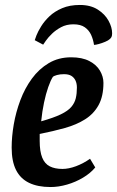

<svg xmlns="http://www.w3.org/2000/svg" viewBox="-20 -744 472 774"><path d="M302 -724Q345 -724 374 -705.5Q403 -687 417.5 -660.5Q432 -634 432 -610Q432 -600 429.5 -595Q427 -590 422 -586Q417 -581 404 -575.5Q391 -570 378 -566.5Q365 -563 359 -563Q356 -584 347.5 -603Q339 -622 322 -634Q305 -646 276 -646Q248 -646 226.5 -634.5Q205 -623 189.5 -608Q174 -593 165 -580Q156 -567 154 -564L120 -582Q121 -586 127 -601.5Q133 -617 146 -638Q159 -659 179.5 -678.5Q200 -698 230.5 -711Q261 -724 302 -724ZM184 10Q132 10 97 -7Q62 -24 44.5 -59Q27 -94 27 -149Q27 -193 35.5 -242.5Q44 -292 62 -340Q80 -388 108.5 -427Q137 -466 176.5 -489.5Q216 -513 267 -513Q311 -513 340 -498Q369 -483 383 -459Q397 -435 397 -410Q397 -356 377.5 -320.5Q358 -285 323 -263Q288 -241 241.5 -228Q195 -215 140 -204V-176Q140 -134 150 -109Q160 -84 180.5 -73.5Q201 -63 232 -63Q257 -63 286.5 -74Q316 -85 343 -104L364 -69Q345 -46 315 -28Q285 -10 250.5 0Q216 10 184 10ZM146 -255Q196 -269 225 -283Q254 -297 267.5 -313Q281 -329 285.5 -348Q290 -367 290 -391Q290 -407 284.5 -419Q279 -431 268 -438Q257 -445 238 -445Q222 -445 209.5 -441.5Q197 -438 193 -434Q184 -420 174.5 -393Q165 -366 157.5 -330.5Q150 -295 146 -255Z"/></svg>

Font: Faustina Light SemiBold
Style: Italic
Weight: 600
Italic angle: -8°
Version: Version 1.200